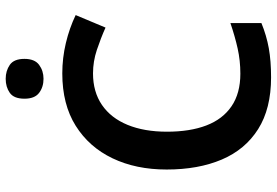

<svg xmlns="http://www.w3.org/2000/svg" viewBox="-169 -794 973 675"><g transform="rotate(-90 317.5 -456.5)"><path d="M397 -616Q332 -616 286 -584.5Q240 -553 216 -494.5Q192 -436 192 -356Q192 -275 214 -217.5Q236 -160 281.5 -129Q327 -98 396 -98Q442 -98 484.5 -107.5Q527 -117 574 -133V-24Q530 -6 485.5 2Q441 10 383 10Q273 10 201 -35.5Q129 -81 94 -163.5Q59 -246 59 -357Q59 -465 98.5 -547.5Q138 -630 213 -677Q288 -724 397 -724Q451 -724 503.5 -711.5Q556 -699 602 -677L558 -572Q520 -589 479.5 -602.5Q439 -616 397 -616ZM378 -923Q406 -923 427 -908.5Q448 -894 448 -857Q448 -821 427 -805.5Q406 -790 378 -790Q349 -790 328.5 -805.5Q308 -821 308 -857Q308 -894 328.5 -908.5Q349 -923 378 -923Z"/></g></svg>

Font: Noto Sans Cham SemiBold
Style: Regular
Weight: 600
Version: Version 2.002